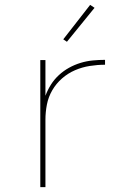

<svg xmlns="http://www.w3.org/2000/svg" viewBox="-20 -766 540 786"><path d="M145 0V-520H166V-374Q175 -398 188.5 -419.5Q202 -441 221 -458.5Q240 -476 262.5 -488.5Q285 -501 309.5 -508.5Q334 -516 359.5 -518.5Q385 -521 410 -521V-501Q379 -501 347.5 -496Q316 -491 287 -478.5Q258 -466 234 -445Q210 -424 194 -396.5Q178 -369 172 -338Q166 -307 166 -276V0ZM254 -595 239 -605 349 -746 367 -734Z"/></svg>

Font: Iosevka Aile Thin
Style: Regular
Weight: 100
Designer: Belleve Invis
Foundry: Belleve Invis
Version: Version 31.1.0; ttfautohint (v1.8.4)